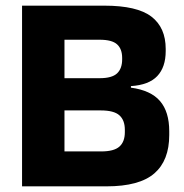

<svg xmlns="http://www.w3.org/2000/svg" viewBox="-20 -659 650 679"><path d="M169.5 0V-123.5H338Q383 -123.5 402.2 -140.5Q421.5 -157.5 421.5 -191.5V-200Q421.5 -234 402.2 -251.2Q383 -268.5 336.5 -268.5H167V-382.5H332.5Q376 -382.5 394 -399.5Q412 -416.5 412 -449V-454Q412 -486 394 -502.2Q376 -518.5 332.5 -518.5H166.5V-639H349Q465 -639 515.5 -600.2Q566 -561.5 566 -486V-478.5Q566 -421.5 536.2 -390Q506.5 -358.5 443 -354.5V-349Q513.5 -339.5 546 -301.5Q578.5 -263.5 578.5 -195V-181.5Q578.5 -91.5 525.8 -45.8Q473 0 357 0ZM58 0V-639H208V0Z"/></svg>

Font: Anek Tamil
Style: Bold
Weight: 700
Designer: Aadarsh Rajan (Tamil), Yesha Goshar (Latin)
Foundry: Ek Type
Version: Version 1.003